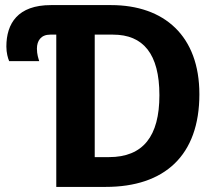

<svg xmlns="http://www.w3.org/2000/svg" viewBox="-20 -734 858 754"><path d="M201 0H395C626 0 763 -123 763 -364C763 -593 625 -714 416 -714H180C50 -714 5 -642 5 -551C5 -527 11 -505 16 -494H134C131 -504 125 -520 125 -543C125 -574 141 -598 177 -598H201ZM352 -117V-598H424C542 -598 606 -523 606 -360C606 -199 542 -117 408 -117Z"/></svg>

Font: Noto Sans Display
Style: Bold
Weight: 700
Designer: Monotype Design Team
Foundry: Monotype Imaging Inc.
Version: Version 1.900